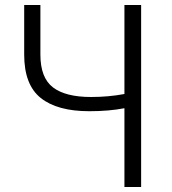

<svg xmlns="http://www.w3.org/2000/svg" viewBox="-20 -750 691 770"><path d="M338 -304Q210 -304 143.5 -357Q77 -410 77 -531V-730H142V-531Q142 -438 192.5 -399.5Q243 -361 345 -361Q415 -361 479 -373V-730H546V0H479V-316Q417 -304 338 -304Z"/></svg>

Font: 寒蝉端黑体 Light
Style: Regular
Weight: 300
Designer: ChillDuanSans {Warren2060}; 
Source Han Sans {Ryoko NISHIZUKA 西塚涼子 (kana, bopomofo & ideographs); Paul D. Hunt (Latin, G
Foundry: ChillType&Adobe
Version: Version 1.300;Glyphs 3.3 (3306)